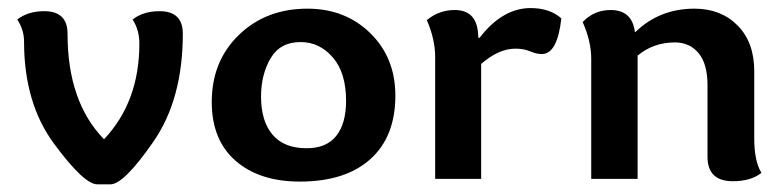

<svg xmlns="http://www.w3.org/2000/svg" viewBox="-20 -450 1971 483"><path d="M330.6 -340.3Q330.6 -375 313.5 -400.9Q340.3 -421.9 381.3 -421.9Q439.9 -421.9 439.9 -365.2Q439.9 -200.2 365.7 -93.3Q291.5 13.7 257.8 13.7H224.6Q191.4 13.7 116 -88.4Q40.5 -190.4 40.5 -345.2Q40.5 -375 23.4 -400.9Q50.3 -421.9 91.3 -421.9Q149.9 -421.9 149.9 -365.2Q149.9 -193.8 241.7 -99.6Q330.6 -193.8 330.6 -340.3Z M734.4 6.8Q632.8 6.8 572.8 -45.4Q512.7 -97.7 512.7 -193.4Q512.7 -296.4 581.1 -362.3Q649.4 -428.2 753.4 -428.2Q848.6 -428.2 911.6 -366.5Q974.6 -304.7 974.6 -209.5Q974.6 -106 911.6 -49.6Q848.6 6.8 734.4 6.8ZM751.5 -77.1Q801.3 -77.1 825.9 -108.2Q850.6 -139.2 850.6 -196.3Q850.6 -267.1 817.1 -305.7Q783.7 -344.2 736.3 -344.2Q684.6 -344.2 660.6 -303.2Q636.7 -262.2 636.7 -207Q636.7 -145.5 665.5 -111.3Q694.3 -77.1 751.5 -77.1Z M1186.5 -355Q1244.1 -429.7 1314.9 -429.7Q1362.8 -429.7 1392.1 -403.8Q1382.3 -314 1342.8 -314Q1329.6 -314 1313.7 -320.8Q1297.9 -327.6 1276.4 -327.6Q1234.4 -327.6 1190.4 -289.1V0H1074.7V-307.1Q1074.7 -351.1 1053.7 -399.4Q1084.5 -424.8 1124 -424.8Q1183.1 -424.8 1183.1 -355Z M1577.1 -369.6H1578.6Q1639.2 -428.2 1727.1 -428.2Q1793.5 -428.2 1835.4 -386Q1877.4 -343.8 1877.4 -271V-100.1Q1877.4 -75.2 1881.6 -53.2Q1885.7 -31.2 1895.5 -15.1Q1868.7 5.9 1823.7 5.9Q1759.8 5.9 1759.8 -55.7V-235.8Q1759.8 -289.6 1737.3 -316.4Q1714.8 -343.3 1677.7 -343.3Q1624 -343.3 1584 -310.1V0H1467.3V-302.2Q1467.3 -346.2 1445.8 -394.5Q1474.1 -424.8 1516.1 -424.8Q1570.3 -424.8 1577.1 -369.6Z"/></svg>

Font: ALMAS
Style: Bold
Weight: 700
Designer: ALMAS Font/ by Husham Jawad Kadhim, derived from the Bainsely font by/ Paul James MIller
Foundry: High-Logic / Made with FontCreator
Version: Version 1.411;September 19, 2021;FontCreator 14.0.0.2814 32-